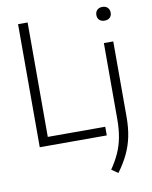

<svg xmlns="http://www.w3.org/2000/svg" viewBox="-103 -830 901 1137"><g transform="rotate(-10 347.0 -261.5)"><path d="M83 0V-740H140.5V-52H486V0ZM515.5 231 476.5 204.5Q507.5 159 526.8 115.8Q546 72.5 555 24.2Q564 -24 564 -84V-541.5H620.5V-88.5Q620.5 -22.5 609.5 30.8Q598.5 84 575.5 132.2Q552.5 180.5 515.5 231ZM592 -671.5Q572 -671.5 560.5 -682.5Q549 -693.5 549 -712Q549 -731 560.5 -742.5Q572 -754 592 -754Q612 -754 623.5 -742.5Q635 -731 635 -712Q635 -693.5 623.5 -682.5Q612 -671.5 592 -671.5Z"/></g></svg>

Font: Encode Sans Semi Condensed Light
Style: Regular
Weight: 300
Width: 4
Designer: Multiple Designers
Foundry: Impallari Type
Version: Version 3.000; ttfautohint (v1.8.3) -l 8 -r 50 -G 200 -x 14 